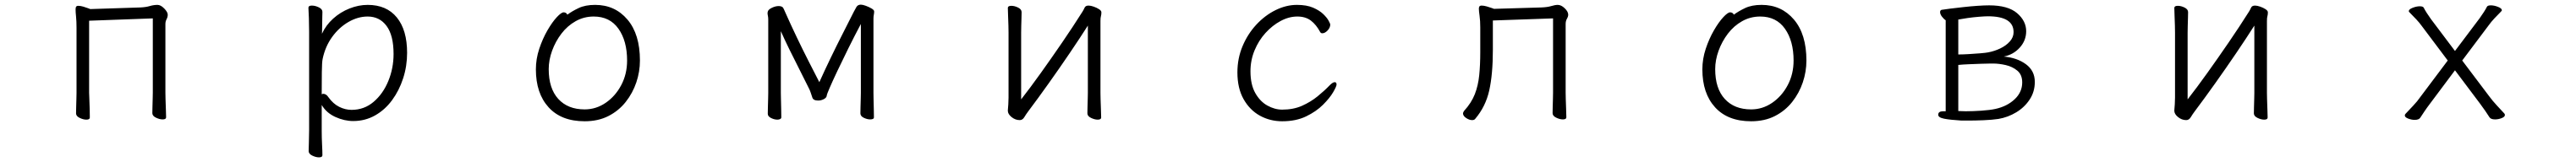

<svg xmlns="http://www.w3.org/2000/svg" viewBox="-20 -505 11040 696"><path d="M635 -426V-107Q635 -100 634.5 -82Q634 -64 633.5 -45.5Q633 -27 633 -19Q633 -7 648.5 0.5Q664 8 677 8Q692 8 692 -1Q692 -13 691 -36Q690 -59 689.5 -80Q689 -101 689 -107V-402Q689 -413 694 -422.5Q699 -432 699 -442Q699 -453 684 -468.5Q669 -484 655 -484Q639 -484 622 -479Q605 -474 582 -473L367 -466Q367 -466 358 -469.5Q349 -473 337 -476.5Q325 -480 316 -480Q309 -480 306 -476Q304 -472 304 -464Q304 -453 306 -433.5Q308 -414 308 -386V-106Q308 -99 307.5 -81Q307 -63 306.5 -44.5Q306 -26 306 -18Q306 -6 321.5 1.5Q337 9 350 9Q365 9 365 0Q365 -12 364.5 -35Q364 -58 363 -79Q362 -100 362 -106V-416Z M1305 -368V55Q1305 81 1304 106.5Q1303 132 1303 144Q1303 156 1318.5 163.5Q1334 171 1347 171Q1362 171 1362 162Q1362 145 1360.5 116Q1359 87 1359 56V-54Q1379 -20 1417.5 -2.5Q1456 15 1494 15Q1545 15 1587.5 -9Q1630 -33 1660.5 -74.5Q1691 -116 1708 -168.5Q1725 -221 1725 -278Q1725 -376 1681 -430Q1637 -484 1556 -484Q1517 -484 1478 -468.5Q1439 -453 1408 -425Q1377 -397 1360 -360Q1360 -360 1360.5 -372Q1361 -384 1361 -401Q1361 -418 1361.5 -433Q1362 -448 1362 -454Q1362 -466 1346.5 -473.5Q1331 -481 1317 -481Q1302 -481 1302 -472Q1303 -455 1304 -427Q1305 -399 1305 -368ZM1359 -100Q1359 -151 1359.5 -195Q1360 -239 1363 -252Q1374 -305 1403.5 -346Q1433 -387 1473.5 -410.5Q1514 -434 1556 -434Q1607 -434 1637 -393.5Q1667 -353 1667 -273Q1667 -212 1644.5 -157Q1622 -102 1581.5 -67.5Q1541 -33 1487 -33Q1460 -33 1434 -46Q1408 -59 1388 -87Q1383 -95 1377 -98.5Q1371 -102 1366 -102Q1363 -102 1359 -100Z M2412 -442Q2407 -452 2396 -452Q2386 -452 2366.5 -431Q2347 -410 2326.5 -374.5Q2306 -339 2291.5 -295.5Q2277 -252 2277 -207Q2277 -104 2331.5 -44Q2386 16 2486 16Q2544 16 2588 -6.5Q2632 -29 2662 -67Q2692 -105 2707.5 -151Q2723 -197 2723 -245Q2723 -358 2669.5 -421Q2616 -484 2531 -484Q2489 -484 2460.5 -470.5Q2432 -457 2412 -442ZM2486 -35Q2414 -35 2373 -80Q2332 -125 2332 -208Q2332 -247 2346.5 -287Q2361 -327 2386.5 -360.5Q2412 -394 2447.5 -414Q2483 -434 2525 -434Q2594 -434 2631 -381.5Q2668 -329 2668 -245Q2668 -187 2643 -139.5Q2618 -92 2576.5 -63.5Q2535 -35 2486 -35Z M3670 -402V-106Q3670 -99 3669.5 -81Q3669 -63 3668.5 -44.5Q3668 -26 3668 -18Q3668 -6 3682.5 1Q3697 8 3710 8Q3726 8 3726 -1Q3726 -13 3725.5 -33.5Q3725 -54 3724.5 -75Q3724 -96 3724 -106V-425Q3724 -434 3725.5 -441.5Q3727 -449 3727 -456Q3727 -462 3716 -468.5Q3705 -475 3691.5 -480Q3678 -485 3670 -485Q3657 -485 3651 -475Q3645 -465 3640 -455Q3619 -413 3592.5 -361Q3566 -309 3540 -255Q3514 -201 3492 -152Q3472 -191 3446.5 -241Q3421 -291 3395 -345.5Q3369 -400 3346 -452Q3343 -458 3340 -465.5Q3337 -473 3332 -476Q3326 -479 3318 -479Q3304 -479 3288.5 -471.5Q3273 -464 3271 -455Q3271 -454 3270.5 -452.5Q3270 -451 3270 -449Q3270 -444 3271.5 -437Q3273 -430 3273 -422V-106Q3273 -99 3272.5 -80.5Q3272 -62 3271.5 -43Q3271 -24 3271 -16Q3271 -5 3285 2Q3299 9 3312 9Q3319 9 3324 6.5Q3329 4 3329 -1Q3329 -13 3328.5 -35.5Q3328 -58 3327.5 -79Q3327 -100 3327 -106V-371Q3342 -337 3364 -292Q3386 -247 3409 -202Q3432 -157 3449 -122Q3452 -116 3455.5 -105.5Q3459 -95 3462 -86Q3466 -73 3487 -73Q3500 -73 3512 -79.5Q3524 -86 3524 -96Q3524 -99 3536 -127Q3548 -155 3569 -199.5Q3590 -244 3616 -296.5Q3642 -349 3670 -402Z M4643 -395V-106Q4643 -99 4642.5 -81Q4642 -63 4641.5 -44.5Q4641 -26 4641 -18Q4641 -6 4656.5 1.5Q4672 9 4685 9Q4700 9 4700 0Q4700 -12 4699 -35Q4698 -58 4697.5 -79Q4697 -100 4697 -106V-415Q4697 -429 4699 -435.5Q4701 -442 4701 -452Q4701 -459 4691 -465.5Q4681 -472 4668 -476.5Q4655 -481 4646 -481Q4633 -481 4629 -472Q4625 -463 4620 -455Q4579 -390 4532.5 -322Q4486 -254 4441 -191Q4396 -128 4357 -78V-364Q4357 -376 4357.5 -394Q4358 -412 4358.5 -428.5Q4359 -445 4359 -453Q4359 -465 4344 -472.5Q4329 -480 4315 -480Q4300 -480 4300 -471Q4300 -460 4301 -438Q4302 -416 4302.5 -395Q4303 -374 4303 -364V-86Q4303 -74 4302 -57Q4301 -40 4300 -31V-29Q4300 -15 4316 -2Q4332 11 4351 11Q4363 11 4370.5 -1.5Q4378 -14 4387 -26Q4429 -82 4475.5 -147.5Q4522 -213 4566 -278Q4610 -343 4643 -395Z M5709 -142Q5709 -152 5701 -152Q5693 -152 5680 -139Q5657 -115 5627.5 -91Q5598 -67 5561 -50.5Q5524 -34 5476 -34Q5444 -34 5412.5 -51.5Q5381 -69 5360.5 -105.5Q5340 -142 5340 -199Q5340 -246 5357.5 -288.5Q5375 -331 5404.5 -363.5Q5434 -396 5469.5 -415Q5505 -434 5541 -434Q5576 -434 5599 -416.5Q5622 -399 5639 -367Q5642 -362 5648 -362Q5659 -362 5670.5 -374Q5682 -386 5682 -400Q5682 -403 5675 -416Q5668 -429 5652 -444.5Q5636 -460 5608.5 -472Q5581 -484 5539 -484Q5493 -484 5447.5 -461.5Q5402 -439 5365 -399Q5328 -359 5306 -306.5Q5284 -254 5284 -194Q5284 -126 5310.5 -79Q5337 -32 5380.5 -8Q5424 16 5476 16Q5535 16 5578.5 -5Q5622 -26 5651 -55Q5680 -84 5694.5 -109Q5709 -134 5709 -142Z M6637 -426V-107Q6637 -99 6636.5 -81Q6636 -63 6635.5 -45Q6635 -27 6635 -19Q6635 -7 6650.5 0.5Q6666 8 6679 8Q6694 8 6694 -1Q6694 -13 6693 -36Q6692 -59 6691.5 -80Q6691 -101 6691 -107V-402Q6691 -415 6696.5 -424.5Q6702 -434 6702 -442Q6702 -455 6687 -469.5Q6672 -484 6657 -484Q6646 -484 6629.5 -479Q6613 -474 6587 -473L6384 -467Q6384 -467 6374.5 -470.5Q6365 -474 6352.5 -477.5Q6340 -481 6331 -481Q6324 -481 6321 -477Q6319 -473 6319 -468Q6319 -458 6322 -437Q6325 -416 6325 -387V-281Q6325 -226 6320.5 -181.5Q6316 -137 6301.5 -100Q6287 -63 6256 -29Q6251 -22 6251 -18Q6251 -7 6264.5 2Q6278 11 6290 11Q6299 11 6303 6Q6348 -47 6363.5 -116.5Q6379 -186 6379 -291V-417Z M7412 -442Q7407 -452 7396 -452Q7386 -452 7366.5 -431Q7347 -410 7326.5 -374.5Q7306 -339 7291.5 -295.5Q7277 -252 7277 -207Q7277 -104 7331.5 -44Q7386 16 7486 16Q7544 16 7588 -6.5Q7632 -29 7662 -67Q7692 -105 7707.5 -151Q7723 -197 7723 -245Q7723 -358 7669.5 -421Q7616 -484 7531 -484Q7489 -484 7460.5 -470.5Q7432 -457 7412 -442ZM7486 -35Q7414 -35 7373 -80Q7332 -125 7332 -208Q7332 -247 7346.5 -287Q7361 -327 7386.5 -360.5Q7412 -394 7447.5 -414Q7483 -434 7525 -434Q7594 -434 7631 -381.5Q7668 -329 7668 -245Q7668 -187 7643 -139.5Q7618 -92 7576.5 -63.5Q7535 -35 7486 -35Z M8388 13H8416Q8446 13 8482.5 11.5Q8519 10 8546 6Q8587 -1 8622.5 -22.5Q8658 -44 8680 -77.5Q8702 -111 8702 -153Q8702 -201 8664 -229Q8626 -257 8569 -262Q8610 -270 8637.5 -300.5Q8665 -331 8665 -371Q8665 -415 8626 -448.5Q8587 -482 8506 -482Q8486 -482 8456.5 -480Q8427 -478 8396 -474.5Q8365 -471 8340 -468Q8315 -465 8304 -463Q8296 -462 8296 -453Q8296 -444 8304 -433.5Q8312 -423 8320 -418V-27H8309Q8288 -27 8288 -12Q8288 0 8313.5 5Q8339 10 8388 13ZM8374 -271V-421Q8389 -424 8413.5 -427.5Q8438 -431 8463 -433Q8488 -435 8501 -435Q8611 -435 8611 -367Q8611 -345 8595 -327Q8579 -309 8554 -297Q8529 -285 8502 -280Q8492 -278 8468 -276Q8444 -274 8418 -272.5Q8392 -271 8374 -271ZM8513 -232H8524Q8548 -232 8577 -225.5Q8606 -219 8627 -201.5Q8648 -184 8648 -151Q8648 -109 8615.5 -78.5Q8583 -48 8533 -37Q8510 -32 8473.5 -29.5Q8437 -27 8406 -27Q8397 -27 8389 -27.5Q8381 -28 8374 -28V-226Q8393 -228 8419 -229Q8445 -230 8470.5 -231Q8496 -232 8513 -232Z M9643 -395V-106Q9643 -99 9642.5 -81Q9642 -63 9641.5 -44.5Q9641 -26 9641 -18Q9641 -6 9656.5 1.5Q9672 9 9685 9Q9700 9 9700 0Q9700 -12 9699 -35Q9698 -58 9697.5 -79Q9697 -100 9697 -106V-415Q9697 -429 9699 -435.5Q9701 -442 9701 -452Q9701 -459 9691 -465.5Q9681 -472 9668 -476.5Q9655 -481 9646 -481Q9633 -481 9629 -472Q9625 -463 9620 -455Q9579 -390 9532.5 -322Q9486 -254 9441 -191Q9396 -128 9357 -78V-364Q9357 -376 9357.5 -394Q9358 -412 9358.5 -428.5Q9359 -445 9359 -453Q9359 -465 9344 -472.5Q9329 -480 9315 -480Q9300 -480 9300 -471Q9300 -460 9301 -438Q9302 -416 9302.5 -395Q9303 -374 9303 -364V-86Q9303 -74 9302 -57Q9301 -40 9300 -31V-29Q9300 -15 9316 -2Q9332 11 9351 11Q9363 11 9370.5 -1.5Q9378 -14 9387 -26Q9429 -82 9475.5 -147.5Q9522 -213 9566 -278Q9610 -343 9643 -395Z M10503 -203 10611 -59Q10621 -46 10632.5 -29Q10644 -12 10651 -1Q10657 8 10675 8Q10689 8 10703 2.5Q10717 -3 10717 -11Q10717 -15 10714 -18Q10700 -33 10682 -52.5Q10664 -72 10650 -91L10534 -245L10648 -397Q10658 -411 10672 -426Q10686 -441 10701 -456Q10704 -459 10704 -461Q10704 -469 10687.5 -475.5Q10671 -482 10657 -482Q10643 -482 10640 -476Q10635 -466 10627 -453.5Q10619 -441 10609 -427L10503 -286L10400 -423Q10390 -437 10382 -449.5Q10374 -462 10369 -472Q10366 -478 10352 -478Q10338 -478 10321.5 -471.5Q10305 -465 10305 -457Q10305 -455 10308 -452Q10323 -437 10337 -422Q10351 -407 10361 -393L10472 -245L10355 -89Q10342 -70 10323.5 -50.5Q10305 -31 10291 -16Q10288 -13 10288 -9Q10288 -1 10302.5 4.5Q10317 10 10330 10Q10348 10 10354 1Q10361 -10 10372.5 -27Q10384 -44 10394 -57Z"/></svg>

Font: Klee One
Style: Regular
Weight: 400
Designer: Fontworks Inc.
Foundry: Fontworks Inc.
Version: Version 1.100